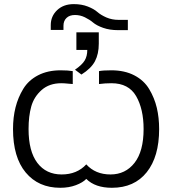

<svg xmlns="http://www.w3.org/2000/svg" viewBox="-20 -891 833 929"><path d="M349.6 -649.4V-734.4H458V-679.7Q458 -629.9 439.5 -594.7Q420.9 -559.6 374 -530.3L342.8 -553.7Q377 -577.1 389.6 -598.1Q402.3 -619.1 402.3 -649.4ZM225.6 -746.1V-769.5Q225.6 -812.5 256.3 -841.8Q287.1 -871.1 336.9 -871.1Q375 -871.1 404.8 -859.4Q434.6 -847.7 451.2 -833Q467.8 -818.4 494.6 -806.6Q521.5 -794.9 553.7 -794.9H598.6V-745.1H551.8Q510.7 -745.1 479 -756.3Q447.3 -767.6 430.7 -781.7Q414.1 -795.9 391.1 -807.1Q368.2 -818.4 342.8 -818.4Q316.4 -818.4 301.8 -804.2Q287.1 -790 287.1 -766.6V-746.1ZM43 -266.6Q43 -323.2 55.2 -371.6Q67.4 -419.9 92.8 -461.4Q118.2 -502.9 164.6 -526.9Q210.9 -550.8 273.4 -550.8Q309.6 -550.8 332 -546.9V-484.4Q327.1 -484.4 309.1 -486.3Q291 -488.3 276.4 -488.3Q218.8 -488.3 181.6 -455.6Q144.5 -422.9 131.3 -376Q118.2 -329.1 118.2 -266.6Q118.2 -159.2 160.6 -103Q203.1 -46.9 278.3 -46.9Q352.5 -46.9 397.5 -95.7Q441.4 -46.9 514.6 -46.9Q586.9 -46.9 630.9 -103Q674.8 -159.2 674.8 -266.6Q674.8 -363.3 638.7 -425.8Q602.5 -488.3 519.5 -488.3Q488.3 -488.3 459 -484.4V-546.9Q478.5 -550.8 518.6 -550.8Q583 -550.8 629.9 -526.4Q676.8 -502 702.1 -459.5Q727.5 -417 738.8 -369.1Q750 -321.3 750 -266.6Q750 -132.8 689.9 -57.6Q629.9 17.6 521.5 17.6Q440.4 17.6 397.5 -25.4Q380.9 -7.8 347.2 4.9Q313.5 17.6 271.5 17.6Q166 17.6 104.5 -56.2Q43 -129.9 43 -266.6Z"/></svg>

Font: Gothic A1
Style: Regular
Weight: 400
Designer: HanYang I&C Co.,Ltd.
Foundry: HanYang I&C Co.,Ltd.
Version: Version 2.50